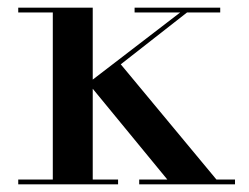

<svg xmlns="http://www.w3.org/2000/svg" viewBox="-20 -480 649 500"><path d="M426 0 209.5 -263.5 465.5 -460H483L294.5 -312.5L554 0ZM27.5 0V-12.5H287.5V0ZM117.5 0V-447.5H27.5V-460H221.5V0ZM342.5 0V-12.5H592V0ZM330.5 -447.5V-460H553.5V-447.5Z"/></svg>

Font: Bodoni Moda 18pt Medium
Style: Regular
Weight: 500
Designer: Owen Earl
Foundry: indestructible type
Version: Version 2.004